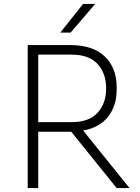

<svg xmlns="http://www.w3.org/2000/svg" viewBox="-20 -964 715 984"><path d="M122 -733H340Q456 -733 517 -674.5Q578 -616 578 -517V-505Q578 -422 534 -366Q490 -310 406 -295L644 0H578L345 -289H340H176V0H122ZM347 -338Q436 -338 480 -386Q524 -434 524 -511Q524 -588 480 -636Q436 -684 347 -684H176V-338ZM406 -944H468L342 -797H289Z"/></svg>

Font: Sora-SIA ExtraLight
Style: Regular
Weight: 200
Designer: Jonathan Barnbrook, Julián Moncada
Foundry: Barnbrook Fonts
Version: Version 2.000